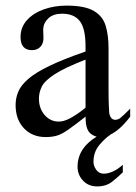

<svg xmlns="http://www.w3.org/2000/svg" viewBox="-20 -480 484 684"><path d="M284.7 -96.2V-267.6Q209.5 -238.3 174.1 -215.1Q138.7 -191.9 128.7 -171.1Q118.7 -150.4 118.7 -128.9Q118.7 -94.2 138.4 -71Q158.2 -47.9 186.5 -46.9Q205.6 -45.9 229.7 -58.6Q253.9 -71.3 284.7 -96.2ZM324.2 6.8Q310.5 3.4 299.8 -6.8Q284.7 -22 284.7 -64.5Q245.6 -33.7 223.1 -18.1Q200.7 -2.4 183.6 2.9Q166.5 8.3 142.6 8.3Q95.2 8.3 65.4 -22.9Q35.6 -54.2 35.6 -106Q35.6 -130.9 45.2 -153.6Q54.7 -176.3 80.6 -198.7Q106.4 -221.2 155.8 -245.1Q205.1 -269 284.7 -296.4V-314.9Q284.7 -378.9 264.2 -405Q243.7 -431.2 201.2 -431.2Q170.4 -431.2 152.8 -415.3Q135.3 -399.4 133.8 -376.5L134.8 -347.2Q135.7 -326.2 124.3 -313.7Q112.8 -301.3 94.2 -301.3Q53.2 -301.3 53.2 -348.1Q53.2 -383.3 76.2 -408.4Q99.1 -433.6 136.5 -446.8Q173.8 -460 216.8 -460Q281.7 -460 313.7 -441.4Q345.7 -422.9 356.2 -388.9Q366.7 -355 366.7 -307.6V-155.3Q366.7 -124 367.7 -104Q368.7 -84 369.1 -77.1Q374 -53.2 390.6 -53.2Q399.9 -53.2 408.4 -59.6Q417 -65.9 443.8 -92.8V-64.5Q407.2 -16.1 372.1 0H373.5Q356 10.7 334.5 35.9Q313 61 313 97.2Q313 110.8 322.8 124.8Q332.5 138.7 349.6 138.7Q364.7 138.7 382.3 130.9Q399.9 123 417.5 106.9V133.8Q400.9 150.4 379.6 167.2Q358.4 184.1 326.2 184.1Q294.9 184.1 275.6 163.3Q256.3 142.6 256.3 114.3Q256.3 79.6 274.9 51.8Q291 27.3 324.2 6.8Z"/></svg>

Font: BabelStone Roman
Style: Regular
Weight: 400
Designer: Walt Agee, Victor Gaultney, Peter Martin, Debbi Hosken, Becca Hirsbrunner (SIL); Andrew West (BabelStone)
Foundry: BabelStone
Version: Version 16.000